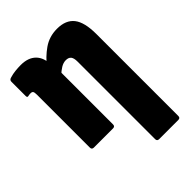

<svg xmlns="http://www.w3.org/2000/svg" viewBox="-203 -603 884 884"><g transform="rotate(-45 239.0 -161.0)"><path d="M304 185Q291 185 291 172V-333Q291 -356 283 -366Q275 -376 257 -376Q241 -376 224.5 -366Q208 -356 192 -340L174 -415Q202 -452 241 -479.5Q280 -507 331 -507Q388 -507 415 -472.5Q442 -438 442 -362V172Q442 185 429 185ZM64 0Q51 0 51 -13V-357Q51 -373 47.5 -378Q44 -383 35 -383Q30 -383 26.5 -382.5Q23 -382 18 -381Q10 -379 10 -390V-483Q10 -495 24 -498Q40 -503 58.5 -505Q77 -507 95 -507Q143 -507 169 -481Q195 -455 195 -405V-389L202 -369V-13Q202 0 189 0Z"/></g></svg>

Font: Sofia Sans Condensed Black
Style: Regular
Weight: 900
Designer: Botio Nikoltchev, Ani Petrova
Foundry: lettersoup
Version: Version 4.101